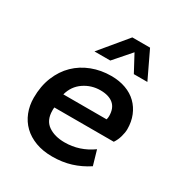

<svg xmlns="http://www.w3.org/2000/svg" viewBox="-166 -816 893 946"><g transform="rotate(30 280.0 -343.0)"><path d="M265 10Q212 10 170.5 -5.5Q129 -21 100.5 -48.5Q72 -76 57 -114Q42 -152 42 -196Q42 -262 63.5 -315Q85 -368 122.5 -404.5Q160 -441 211 -460.5Q262 -480 320 -480Q366 -480 403 -466.5Q440 -453 465.5 -428Q491 -403 505 -368.5Q519 -334 519 -292Q519 -273 512 -248.5Q505 -224 492 -205H154Q153 -200 153 -196Q153 -192 153 -187Q153 -132 189.5 -106.5Q226 -81 283 -81Q368 -81 439 -132L463 -49Q419 -20 370.5 -5Q322 10 265 10ZM309 -392Q258 -392 216 -363.5Q174 -335 160 -283H406Q409 -292 409 -303Q409 -348 383 -370Q357 -392 309 -392ZM411 -543 360 -638 277 -543H187L314 -696H415L488 -543Z"/></g></svg>

Font: Celebes SemiBold
Style: Italic
Weight: 600
Italic angle: -10°
Designer: Anugrah Pasau
Foundry: Lafontype
Version: Version 1.000; ttfautohint (v1.8.4)